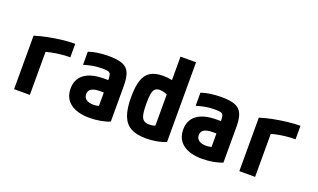

<svg xmlns="http://www.w3.org/2000/svg" viewBox="-77 -1161 2654 1602"><g transform="rotate(20 1250.0 -360.0)"><path d="M94 -475Q148 -492 209.5 -504Q271 -516 332 -523Q393 -530 444 -530V-410Q380 -410 312.5 -399Q245 -388 199 -370L234 -435V0H94Z M767 10Q656 10 595.5 -36Q535 -82 535 -167Q535 -251 595.5 -295.5Q656 -340 771 -340H876V-230H773Q673 -230 673 -168Q673 -137 696 -120.5Q719 -104 761 -104Q786 -104 805.5 -110.5Q825 -117 843 -131L807 -58V-336Q807 -371 802 -387.5Q797 -404 780.5 -409Q764 -414 730 -414Q705 -414 682 -412Q659 -410 631.5 -404.5Q604 -399 565 -388V-504Q601 -517 647 -523.5Q693 -530 745 -530Q822 -530 865.5 -513Q909 -496 927 -454.5Q945 -413 945 -340V-22Q911 -7 863 1.5Q815 10 767 10Z M1267 10Q1183 10 1132 -18Q1081 -46 1057.5 -107.5Q1034 -169 1034 -270Q1034 -365 1053 -422Q1072 -479 1114 -504.5Q1156 -530 1226 -530Q1266 -530 1304 -522Q1342 -514 1376 -496L1337 -380Q1303 -397 1281.5 -403.5Q1260 -410 1240 -410Q1214 -410 1199 -397Q1184 -384 1178 -353Q1172 -322 1172 -267Q1172 -205 1179 -170.5Q1186 -136 1204 -122Q1222 -108 1254 -108Q1304 -108 1336 -135L1306 -72V-730H1444V-22Q1411 -8 1365 1Q1319 10 1267 10Z M1767 10Q1656 10 1595.5 -36Q1535 -82 1535 -167Q1535 -251 1595.5 -295.5Q1656 -340 1771 -340H1876V-230H1773Q1673 -230 1673 -168Q1673 -137 1696 -120.5Q1719 -104 1761 -104Q1786 -104 1805.5 -110.5Q1825 -117 1843 -131L1807 -58V-336Q1807 -371 1802 -387.5Q1797 -404 1780.5 -409Q1764 -414 1730 -414Q1705 -414 1682 -412Q1659 -410 1631.5 -404.5Q1604 -399 1565 -388V-504Q1601 -517 1647 -523.5Q1693 -530 1745 -530Q1822 -530 1865.5 -513Q1909 -496 1927 -454.5Q1945 -413 1945 -340V-22Q1911 -7 1863 1.5Q1815 10 1767 10Z M2094 -475Q2148 -492 2209.5 -504Q2271 -516 2332 -523Q2393 -530 2444 -530V-410Q2380 -410 2312.5 -399Q2245 -388 2199 -370L2234 -435V0H2094Z"/></g></svg>

Font: M PLUS 1 Code
Style: Bold
Weight: 700
Designer: Coji Morishita
Foundry: UNDERFOREST DESIGN
Version: Version 1.002